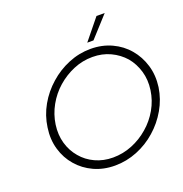

<svg xmlns="http://www.w3.org/2000/svg" viewBox="-154 -1019 1112 1164"><g transform="rotate(-20 402.0 -437.5)"><path d="M85 -349Q74 -275 93 -210Q112 -145 154 -97Q196 -48 257 -20Q318 8 392 8Q466 8 535.5 -20Q605 -48 660 -97Q715 -145 752.5 -210Q790 -275 801 -349Q811 -423 791.5 -488Q772 -553 730 -602Q689 -651 627.5 -679.5Q566 -708 492 -708Q418 -708 349 -679.5Q280 -651 225 -602Q169 -553 132 -488Q95 -423 85 -349ZM137 -349Q146 -412 177.5 -468.5Q209 -525 257 -567Q305 -609 363.5 -633.5Q422 -658 486 -658Q549 -658 601 -633.5Q653 -609 690 -567Q725 -525 741.5 -469Q758 -413 749 -349Q740 -285 708 -229Q676 -173 628 -132Q580 -90 520.5 -66Q461 -42 397 -42Q335 -42 283 -66Q231 -90 196 -132Q160 -174 144 -229.5Q128 -285 137 -349ZM487 -750H527Q563 -789 587.5 -816.5Q612 -844 648 -883H595Q568 -850 541 -816.5Q514 -783 487 -750Z"/></g></svg>

Font: Josefin Slab Medium
Style: Italic
Weight: 500
Italic angle: -12°
Version: Version 2.000